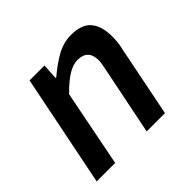

<svg xmlns="http://www.w3.org/2000/svg" viewBox="-127 -648 793 793"><g transform="rotate(-45 269.5 -251.5)"><path d="M22 0 121 -491H208L204 -422H208Q246 -455 287.5 -479Q329 -503 375 -503Q437 -503 464 -470.5Q491 -438 491 -379Q491 -362 489.5 -346Q488 -330 483 -310L421 0H314L374 -296Q377 -313 379.5 -325Q382 -337 382 -348Q382 -411 320 -411Q295 -411 265 -393Q235 -375 196 -335L130 0Z"/></g></svg>

Font: Source Sans Pro SemiBold
Style: Italic
Weight: 600
Italic angle: -11°
Designer: Paul D. Hunt
Foundry: Adobe Systems Incorporated
Version: Version 1.095;hotconv 1.0.109;makeotfexe 2.5.65596